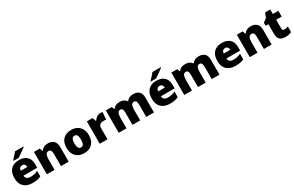

<svg xmlns="http://www.w3.org/2000/svg" viewBox="232 -2431 6297 4107"><g transform="rotate(-30 3380.0 -378.0)"><path d="M315 -563Q436 -563 506 -500Q576 -437 576 -310V-225H235Q237 -182 267.5 -154Q298 -126 356 -126Q408 -126 451 -136Q494 -146 540 -168V-31Q500 -10 452.5 0Q405 10 333 10Q249 10 183.5 -19.5Q118 -49 80 -112Q42 -175 42 -273Q42 -373 76.5 -437Q111 -501 172.5 -532Q234 -563 315 -563ZM322 -433Q288 -433 265.5 -412Q243 -391 239 -345H403Q402 -382 381.5 -407.5Q361 -433 322 -433ZM548 -756Q530 -742 503 -721.5Q476 -701 445 -679.5Q414 -658 385.5 -638.5Q357 -619 337 -606H210V-620Q227 -639 251 -664.5Q275 -690 299 -717Q323 -744 339 -766H548Z M1030 -563Q1116 -563 1170 -515Q1224 -467 1224 -360V0H1033V-302Q1033 -357 1017 -385Q1001 -413 966 -413Q912 -413 893.5 -369Q875 -325 875 -242V0H684V-553H828L854 -480H861Q887 -519 929.5 -541Q972 -563 1030 -563Z M1882 -278Q1882 -139 1808 -64.5Q1734 10 1605 10Q1525 10 1463 -23.5Q1401 -57 1365.5 -121.5Q1330 -186 1330 -278Q1330 -415 1404 -489Q1478 -563 1608 -563Q1688 -563 1749.5 -530Q1811 -497 1846.5 -433.5Q1882 -370 1882 -278ZM1524 -278Q1524 -207 1543 -169.5Q1562 -132 1607 -132Q1651 -132 1669.5 -169.5Q1688 -207 1688 -278Q1688 -349 1669.5 -385Q1651 -421 1606 -421Q1563 -421 1543.5 -385Q1524 -349 1524 -278Z M2325 -563Q2341 -563 2358 -561Q2375 -559 2383 -557L2366 -377Q2356 -379 2341.5 -381Q2327 -383 2301 -383Q2277 -383 2249.5 -376Q2222 -369 2202 -345.5Q2182 -322 2182 -272V0H1991V-553H2133L2163 -465H2172Q2195 -506 2236.5 -534.5Q2278 -563 2325 -563Z M3135 -563Q3230 -563 3280 -515Q3330 -467 3330 -360V0H3139V-301Q3139 -364 3122 -388.5Q3105 -413 3072 -413Q3026 -413 3008 -372.5Q2990 -332 2990 -258V0H2799V-301Q2799 -361 2783 -387Q2767 -413 2735 -413Q2686 -413 2668.5 -369Q2651 -325 2651 -242V0H2460V-553H2604L2632 -485H2637Q2659 -519 2700.5 -541Q2742 -563 2803 -563Q2864 -563 2903.5 -542.5Q2943 -522 2968 -486H2974Q3000 -523 3041.5 -543Q3083 -563 3135 -563Z M3709 -563Q3830 -563 3900 -500Q3970 -437 3970 -310V-225H3629Q3631 -182 3661.5 -154Q3692 -126 3750 -126Q3802 -126 3845 -136Q3888 -146 3934 -168V-31Q3894 -10 3846.5 0Q3799 10 3727 10Q3643 10 3577.5 -19.5Q3512 -49 3474 -112Q3436 -175 3436 -273Q3436 -373 3470.5 -437Q3505 -501 3566.5 -532Q3628 -563 3709 -563ZM3716 -433Q3682 -433 3659.5 -412Q3637 -391 3633 -345H3797Q3796 -382 3775.5 -407.5Q3755 -433 3716 -433ZM3942 -756Q3924 -742 3897 -721.5Q3870 -701 3839 -679.5Q3808 -658 3779.5 -638.5Q3751 -619 3731 -606H3604V-620Q3621 -639 3645 -664.5Q3669 -690 3693 -717Q3717 -744 3733 -766H3942Z M4753 -563Q4848 -563 4898 -515Q4948 -467 4948 -360V0H4757V-301Q4757 -364 4740 -388.5Q4723 -413 4690 -413Q4644 -413 4626 -372.5Q4608 -332 4608 -258V0H4417V-301Q4417 -361 4401 -387Q4385 -413 4353 -413Q4304 -413 4286.5 -369Q4269 -325 4269 -242V0H4078V-553H4222L4250 -485H4255Q4277 -519 4318.5 -541Q4360 -563 4421 -563Q4482 -563 4521.5 -542.5Q4561 -522 4586 -486H4592Q4618 -523 4659.5 -543Q4701 -563 4753 -563Z M5327 -563Q5448 -563 5518 -500Q5588 -437 5588 -310V-225H5247Q5249 -182 5279.5 -154Q5310 -126 5368 -126Q5420 -126 5463 -136Q5506 -146 5552 -168V-31Q5512 -10 5464.5 0Q5417 10 5345 10Q5261 10 5195.5 -19.5Q5130 -49 5092 -112Q5054 -175 5054 -273Q5054 -373 5088.5 -437Q5123 -501 5184.5 -532Q5246 -563 5327 -563ZM5334 -433Q5300 -433 5277.5 -412Q5255 -391 5251 -345H5415Q5414 -382 5393.5 -407.5Q5373 -433 5334 -433Z M6042 -563Q6128 -563 6182 -515Q6236 -467 6236 -360V0H6045V-302Q6045 -357 6029 -385Q6013 -413 5978 -413Q5924 -413 5905.5 -369Q5887 -325 5887 -242V0H5696V-553H5840L5866 -480H5873Q5899 -519 5941.5 -541Q5984 -563 6042 -563Z M6637 -141Q6663 -141 6684.5 -146.5Q6706 -152 6729 -160V-21Q6698 -8 6663 1Q6628 10 6574 10Q6520 10 6479.5 -7Q6439 -24 6416 -65.5Q6393 -107 6393 -182V-410H6326V-488L6411 -548L6460 -664H6585V-553H6721V-410H6585V-195Q6585 -141 6637 -141Z"/></g></svg>

Font: Noto Sans Georgian Black
Style: Regular
Weight: 900
Designer: Monotype Design Team, Akaki Razmadze
Foundry: Google LLC
Version: Version 2.005; ttfautohint (v1.8.4.7-5d5b)